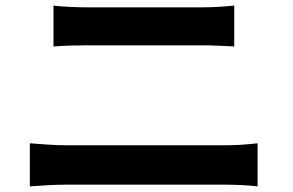

<svg xmlns="http://www.w3.org/2000/svg" viewBox="-20 -699 1040 682"><path d="M86 -190Q115 -188 148.5 -185.5Q182 -183 211 -183H785Q811 -183 840 -185Q869 -187 895 -190V-37Q869 -40 838.5 -41.5Q808 -43 785 -43H211Q182 -43 148 -41Q114 -39 86 -37ZM170 -679Q197 -676 229 -674.5Q261 -673 287 -673H701Q731 -673 761 -675Q791 -677 812 -679V-534Q790 -535 758.5 -536.5Q727 -538 701 -538H288Q259 -538 227.5 -537Q196 -536 170 -534Z"/></svg>

Font: SpoqaHanSans-Bold
Style: Regular
Weight: 700
Designer: [Spoqa Han Sans] Dong-huui Kim \uAE40 \uB3D9 \uD718   [Noto Sans] Ryoko NISHIZUKA \u897F \u585A \u6DBC \u5B50  (kana & i
Foundry: Spoqa (http://www.spoqa-han-sans.com)
Version: Version 2.000